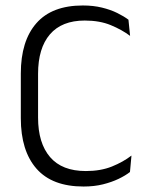

<svg xmlns="http://www.w3.org/2000/svg" viewBox="-20 -670 544 701"><path d="M285 11Q170.5 11 113.2 -54.2Q56 -119.5 56 -238.5V-401.5Q56 -520.5 112.8 -585.2Q169.5 -650 282.5 -650Q321 -650 352.5 -642.2Q384 -634.5 408.2 -622.5Q432.5 -610.5 449 -598L455 -539Q425 -561.5 384.5 -578.2Q344 -595 289.5 -595Q205.5 -595 162.2 -544.5Q119 -494 119 -400.5V-240.5Q119 -147.5 162.8 -96.5Q206.5 -45.5 293.5 -45.5Q347.5 -45.5 388.5 -62Q429.5 -78.5 460 -102L454.5 -42Q438 -29 413 -17Q388 -5 356 3Q324 11 285 11Z"/></svg>

Font: Anek Devanagari Medium Light
Style: Regular
Weight: 300
Version: Version 1.003